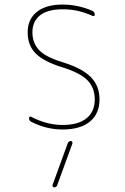

<svg xmlns="http://www.w3.org/2000/svg" viewBox="-20 -550 540 830"><path d="M272.5 70.3Q275.4 60.5 286.1 59.6Q290 59.6 292 63Q293.9 66.4 293 70.3L227.5 250Q224.6 259.8 213.9 259.8Q210 259.8 208 256.8Q206.1 253.9 207 250ZM247.1 -259.8Q168.9 -284.2 134.3 -318.8Q99.6 -353.5 99.6 -410.2Q99.6 -466.8 139.2 -498.5Q178.7 -530.3 250 -530.3Q317.4 -530.3 379.9 -502.9Q389.6 -498 389.6 -487.3Q389.6 -477.5 379.9 -481.4Q315.4 -510.7 250 -509.8Q186.5 -509.8 153.3 -483.9Q120.1 -458 120.1 -410.2Q120.1 -365.2 147.9 -334.5Q175.8 -303.7 252.9 -280.3Q335 -254.9 372.6 -216.8Q410.2 -178.7 410.2 -120.1Q410.2 -58.6 368.7 -24.4Q327.1 9.8 250 9.8Q180.7 9.8 115.2 -23.4Q105.5 -28.3 105.5 -39.1Q105.5 -48.8 115.2 -44.9Q182.6 -9.8 250.5 -9.8Q318.4 -9.8 354 -38.6Q389.6 -67.4 389.6 -120.1Q389.6 -171.9 356.9 -204.1Q324.2 -236.3 247.1 -259.8Z"/></svg>

Font: Rounded-X Mgen+ 1m thin
Style: Regular
Weight: 100
Designer: [Source Han Sans]
Ryoko NISHIZUKA  (kana & ideographs); Paul D. Hunt (Latin, Greek & Cyrillic); Wenlong ZHANG  (bopomofo
Version: Version 1.059.20150602